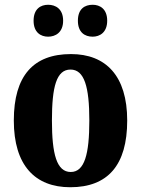

<svg xmlns="http://www.w3.org/2000/svg" viewBox="-20 -776 592 806"><path d="M369 -622C399 -622 430 -640 430 -689C430 -739 399 -756 369 -756C336 -756 307 -739 307 -689C307 -640 336 -622 369 -622ZM182 -622C213 -622 245 -640 245 -689C245 -739 213 -756 182 -756C151 -756 121 -739 121 -689C121 -640 151 -622 182 -622ZM275 10C432 10 514 -82 514 -270C514 -458 424 -549 278 -549C120 -549 38 -458 38 -270C38 -82 127 10 275 10ZM277 -54C218 -54 198 -129 198 -270C198 -412 217 -484 276 -484C334 -484 355 -412 355 -270C355 -129 335 -54 277 -54Z"/></svg>

Font: Noto Serif Devanagari Condensed ExtraBold
Style: Regular
Weight: 800
Width: 3
Designer: Universal Thirst, Indian Type Foundry and the Monotype Design Team
Foundry: Monotype Imaging Inc.
Version: Version 2.004